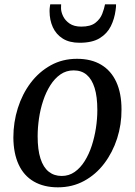

<svg xmlns="http://www.w3.org/2000/svg" viewBox="-20 -830 606 862"><path d="M325.5 -566Q390 -566 434.5 -539.2Q479 -512.5 502.2 -461.8Q525.5 -411 525.5 -338.5Q526 -271 505.8 -208.2Q485.5 -145.5 448 -96Q410.5 -46.5 357.8 -17.8Q305 11 240 11Q177 11 132 -15Q87 -41 63.8 -91.2Q40.5 -141.5 40 -212.5Q40 -281 60 -344.5Q80 -408 117.5 -457.8Q155 -507.5 207.8 -536.8Q260.5 -566 325.5 -566ZM310.5 -514Q277.5 -514 251.5 -496Q225.5 -478 206 -447.2Q186.5 -416.5 173.8 -378Q161 -339.5 155 -298Q149 -256.5 149 -218Q149 -157.5 161.8 -118Q174.5 -78.5 198.8 -59.2Q223 -40 257 -40Q289.5 -40 315.2 -58Q341 -76 360.2 -106.8Q379.5 -137.5 392 -176Q404.5 -214.5 410.8 -255.8Q417 -297 417 -335.5Q417 -396 404.8 -435.2Q392.5 -474.5 369.2 -494.2Q346 -514 310.5 -514ZM337.5 -638Q291.5 -638 261.8 -656.8Q232 -675.5 217.2 -707.8Q202.5 -740 202.5 -780Q202.5 -791 203.8 -798.8Q205 -806.5 205.5 -810.5H254.5Q254.5 -806.5 254.2 -802.2Q254 -798 254 -793Q254 -777 263.2 -757.5Q272.5 -738 292.5 -724.2Q312.5 -710.5 345 -710.5Q386.5 -710.5 408.2 -727.5Q430 -744.5 439 -768Q448 -791.5 451.5 -810.5H501Q501 -806.5 500.8 -799.5Q500.5 -792.5 499 -784.5Q494 -745.5 477.5 -712.2Q461 -679 427.5 -658.5Q394 -638 337.5 -638Z"/></svg>

Font: Merriweather 24pt
Style: Italic
Weight: 400
Italic angle: -7.8°
Designer: Eben Sorkin
Foundry: Eben Sorkin
Version: Version 2.101